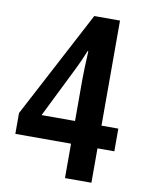

<svg xmlns="http://www.w3.org/2000/svg" viewBox="-80 -843 614 808"><g transform="rotate(10 227.0 -439.5)"><path d="M439 -240H367V-93H254V-240H16V-329L257 -786H367V-337H439ZM254 -337V-520Q254 -540 255 -564.5Q256 -589 257 -609.5Q258 -630 258 -636H255Q246 -613 237 -593Q228 -573 218 -553L111 -337Z"/></g></svg>

Font: Noto Sans Kannada UI ExtraCondensed SemiBold
Style: Regular
Weight: 600
Width: 2
Designer: Jelle Bosma - Monotype Design Team
Foundry: Monotype Imaging Inc.
Version: Version 2.005; ttfautohint (v1.8.4.7-5d5b)